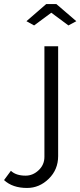

<svg xmlns="http://www.w3.org/2000/svg" viewBox="-145 -750 398 951"><path d="M-14 -645 84 -730H134L233 -645L194 -624L109 -687L24 -624ZM-125 142 -91 96Q-66 120 -18 120Q18 120 46.5 93Q75 66 75 27V-521H143V23Q143 90 96.5 135.5Q50 181 -11 181Q-83 181 -125 142Z"/></svg>

Font: Raleway-v4020
Style: Regular
Weight: 400
Designer: Matt McInerney, Pablo Impallari, Rodrigo Fuenzalida
Foundry: Matt McInerney, Pablo Impallari, Rodrigo Fuenzalida
Version: Version 4.020;PS 004.020;hotconv 1.0.88;makeotf.lib2.5.64775